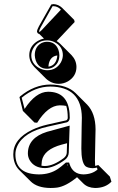

<svg xmlns="http://www.w3.org/2000/svg" viewBox="-20 -852 577 938"><path d="M123 -582Q123 -627.4 165 -652.3Q179.7 -660.6 194.8 -663.6L171.9 -686Q167.5 -687 164.6 -689.5Q161.6 -693.8 160.6 -697.8Q161.6 -708 169.9 -723.1L230.5 -830.1Q235.8 -831.5 241.7 -832Q265.6 -830.6 283.7 -813.5Q284.2 -813 285.6 -811.5L342.3 -754.9L344.7 -744.6L256.8 -651.4Q266.1 -645.5 272.9 -639.2L329.6 -582.5Q353 -557.6 353.5 -525.4Q353.5 -479.5 312 -454.6Q290.5 -442.4 266.6 -442.4Q230 -443.4 203.6 -468.8L147 -525.4Q123.5 -550.3 123 -582ZM310.1 -47.9H306.2L312 -42Q311 -45.4 310.1 -47.9ZM216.8 -526.4Q248 -530.8 257.3 -564.5Q259.8 -573.2 259.8 -581.1Q227.5 -577.1 218.8 -542.5Q216.8 -534.2 216.8 -526.4ZM182.6 -42.5Q190.9 -41 200.2 -41Q240.7 -41.5 292 -80.1Q305.7 -91.8 306.2 -106L307.6 -152.3L281.7 -145.5Q194.8 -122.1 184.6 -66.4Q183.1 -56.2 182.6 -45.4Q182.6 -43.5 182.6 -42.5ZM444.8 -41.5Q452.6 -43 460 -45.9L516.6 10.7L524.4 35.6Q494.6 66.4 444.3 66.4Q408.7 65.4 387.2 44.4L356.4 13.7Q302.7 58.1 258.8 64.5Q244.1 66.4 226.6 66.4Q161.6 65.9 129.4 33.7L72.8 -22.5Q45.4 -50.8 44.9 -98.1Q44.9 -173.8 138.2 -218.3Q170.9 -233.9 210.9 -243.2L304.2 -264.2Q310.5 -268.1 311 -275.9Q311 -310.5 303.7 -334.5Q290 -337.4 271.5 -337.4Q213.9 -335.9 161.6 -252.4L148.4 -253.4L91.8 -310.1L75.2 -377L78.1 -380.9Q147.9 -438.5 225.1 -439Q307.6 -438 349.1 -397.5L405.8 -340.8Q446.3 -298.8 446.8 -220.2Q446.8 -215.8 445.8 -174.8Q443.8 -87.9 443.8 -69.3Q443.8 -53.7 444.8 -41.5ZM236.8 -821.8 178.7 -718.3Q170.9 -703.1 170.9 -697.8L171.9 -696.3Q175.8 -696.3 186.5 -707.5Q188 -709 188.5 -710L276.9 -804.2L276.4 -806.2Q260.7 -821.3 241.7 -821.8Q238.3 -821.8 236.8 -821.8ZM317.4 -58.1 319.8 -50.8Q335.9 -0.5 388.2 0Q430.7 -1 456.5 -23.9L453.6 -33.2Q442.4 -30.8 433.1 -30.3Q408.2 -31.2 397 -40.5Q377.4 -60.1 377.4 -126Q377.4 -144 378.9 -231.9Q379.9 -272.5 379.9 -276.9Q378.4 -428.2 225.1 -429.2Q150.9 -428.7 85.9 -374.5L100.1 -319.8Q154.8 -403.3 214.8 -403.8Q311 -403.8 319.8 -299.3Q320.8 -287.6 320.8 -275.9Q319.8 -259.8 307.1 -254.4H306.6L213.4 -233.4Q95.7 -207 64 -137.7Q55.2 -118.2 55.2 -98.1Q55.2 -6.3 157.2 -0.5Q164.1 0 169.9 0Q223.6 0 263.2 -26.9Q278.8 -37.6 299.3 -55.7L302.2 -58.1ZM320.3 -238.3 315.9 -106Q314.9 -85.4 297.9 -71.8Q242.7 -31.2 200.2 -30.8Q147.5 -30.8 124.5 -70.3Q116.2 -85.9 116.2 -102.1Q116.2 -178.7 209.5 -208Q216.3 -210 222.2 -211.4ZM132.8 -582Q132.8 -541 171.4 -519.5Q189.9 -509.3 210 -508.8Q254.4 -508.8 276.9 -546.4Q286.6 -563.5 287.1 -582Q287.1 -624.5 247.6 -645.5Q230 -654.8 210 -654.8Q166 -654.8 143.6 -617.7Q133.3 -600.6 132.8 -582ZM210 -647.9Q250 -647.9 265.1 -609.4Q270 -595.7 270 -582Q270 -542 238.8 -523.4Q225.1 -516.1 210 -516.1Q169.9 -516.1 154.8 -556.2Q150.4 -569.3 149.9 -582Q149.9 -624 182.6 -641.6Q195.8 -647.9 210 -647.9Z"/></svg>

Font: Linux Biolinum Shadow O
Style: Regular
Weight: 400
Designer: Philipp H. Poll
Foundry: Philipp H. Poll
Version: Version 1.0.4